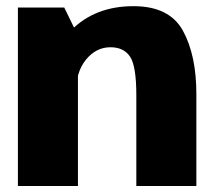

<svg xmlns="http://www.w3.org/2000/svg" viewBox="-20 -618 726 638"><path d="M39.5 0H239V-499.5L193.5 -593H39.5ZM433 0H632.5V-305.5Q632.5 -434.5 587.8 -516Q543 -597.5 423.5 -597.5Q294.5 -597.5 215 -515.8Q135.5 -434 135.5 -353L232.5 -312Q232.5 -379.5 266 -420.2Q299.5 -461 347 -461Q391 -461 412 -430Q433 -399 433 -302Z"/></svg>

Font: Anybody UltraCondensed Thin ExtraBold
Style: Regular
Weight: 800
Version: Version 1.111